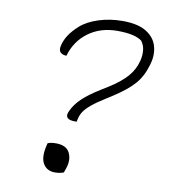

<svg xmlns="http://www.w3.org/2000/svg" viewBox="-82 -790 763 865"><g transform="rotate(10 300.0 -357.5)"><path d="M410 -720Q480 -720 518.5 -696Q557 -672 568 -633.5Q579 -595 567 -553L565 -546Q550 -493 518.5 -457Q487 -421 425 -381L400 -365Q358 -339 334.5 -319.5Q311 -300 300.5 -283.5Q290 -267 286 -247L284 -237H278Q250 -237 241.5 -246.5Q233 -256 239 -271L241 -276Q255 -309 285.5 -338Q316 -367 370 -400L396 -416Q452 -451 480.5 -484Q509 -517 519 -558Q525 -581 523 -604.5Q521 -628 507 -647Q475 -672 394 -672Q317 -672 262 -631.5Q207 -591 187 -522H181Q162 -525 156.5 -535Q151 -545 154 -559Q164 -611 218 -659Q249 -687 300.5 -703.5Q352 -720 410 -720ZM267 -2Q249 5 227 5Q190 5 173 -23.5Q156 -52 169 -107L172 -119Q180 -122 188.5 -123.5Q197 -125 210 -125Q257 -125 272.5 -94Q288 -63 274 -22Z"/></g></svg>

Font: Recursive Sn Csl St Lt
Style: Italic
Weight: 300
Italic angle: -15°
Version: Version 1.079;hotconv 1.0.112;makeotfexe 2.5.65598; ttfautoh